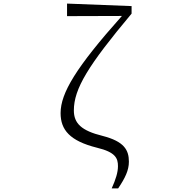

<svg xmlns="http://www.w3.org/2000/svg" viewBox="-20 -828 1040 1071"><path d="M603 223H639C678 165 699 122 699 74C699 9 673 -39 552 -70C434 -99 392 -140 392 -212C392 -333 472 -463 714 -752V-794L354 -808V-738L660 -739C404 -452 318 -309 318 -197C318 -104 369 -42 521 -4C625 21 638 55 638 99C638 133 626 172 603 223Z"/></svg>

Font: Harano Aji Mincho K1
Style: Regular
Weight: 400
Foundry: Masamichi Hosoda
Version: HaranoAjiMinchoK1-Regular version 20230610;ttx 4.39.4